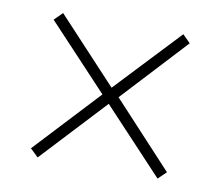

<svg xmlns="http://www.w3.org/2000/svg" viewBox="-56 -634 649 563"><g transform="rotate(10 268.0 -353.0)"><path d="M447 -568 470 -545 292 -353 470 -161 446 -138 267 -329 89 -138 65 -161 244 -353 65 -544 89 -568 267 -377Z"/></g></svg>

Font: Noto Sans Disp ExtLt
Style: Regular
Weight: 200
Designer: Monotype Design Team
Foundry: Monotype Imaging Inc.
Version: Version 2.000;GOOG;noto-source:20170915:90ef993387c0